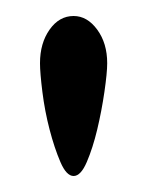

<svg xmlns="http://www.w3.org/2000/svg" viewBox="-20 -768 189 240"><path d="M30 -689Q30 -714 42 -731Q54 -748 72 -748Q89 -748 101.5 -731Q114 -714 114 -689Q114 -677 110.5 -653Q107 -629 101.5 -606Q96 -583 88.5 -565.5Q81 -548 72 -548Q63 -548 55.5 -565.5Q48 -583 42 -606Q36 -629 33 -653Q30 -677 30 -689Z"/></svg>

Font: Reclame
Style: Regular
Weight: 400
Designer: Peter Wiegel
Foundry: Peter Wiegel
Version: Version 1.000